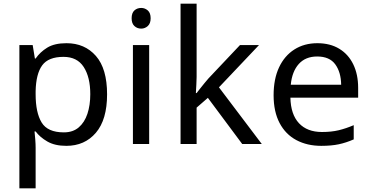

<svg xmlns="http://www.w3.org/2000/svg" viewBox="-20 -780 2011 1040"><path d="M340 -546Q439 -546 499.5 -477Q560 -408 560 -269Q560 -132 499.5 -61Q439 10 339 10Q277 10 236.5 -13.5Q196 -37 173 -68H167Q169 -51 171 -25Q173 1 173 20V240H85V-536H157L169 -463H173Q197 -498 236 -522Q275 -546 340 -546ZM324 -472Q242 -472 208.5 -426Q175 -380 173 -286V-269Q173 -170 205.5 -116.5Q238 -63 326 -63Q375 -63 406.5 -90Q438 -117 453.5 -163.5Q469 -210 469 -270Q469 -362 433.5 -417Q398 -472 324 -472Z M745 -737Q765 -737 780.5 -723.5Q796 -710 796 -681Q796 -653 780.5 -639Q765 -625 745 -625Q723 -625 708 -639Q693 -653 693 -681Q693 -710 708 -723.5Q723 -737 745 -737ZM788 -536V0H700V-536Z M1045 -363Q1045 -347 1043.5 -321Q1042 -295 1041 -276H1045Q1051 -284 1063 -299Q1075 -314 1087.5 -329.5Q1100 -345 1109 -355L1280 -536H1383L1166 -307L1398 0H1292L1106 -250L1045 -197V0H958V-760H1045Z M1699 -546Q1768 -546 1817.5 -516Q1867 -486 1893.5 -431.5Q1920 -377 1920 -304V-251H1553Q1555 -160 1599.5 -112.5Q1644 -65 1724 -65Q1775 -65 1814.5 -74.5Q1854 -84 1896 -102V-25Q1855 -7 1815 1.5Q1775 10 1720 10Q1644 10 1585.5 -21Q1527 -52 1494.5 -113.5Q1462 -175 1462 -264Q1462 -352 1491.5 -415Q1521 -478 1574.5 -512Q1628 -546 1699 -546ZM1698 -474Q1635 -474 1598.5 -433.5Q1562 -393 1555 -321H1828Q1827 -389 1796 -431.5Q1765 -474 1698 -474Z"/></svg>

Font: Noto Sans Batak
Style: Regular
Weight: 400
Designer: Monotype Design Team
Foundry: Monotype Imaging Inc.
Version: Version 2.002; ttfautohint (v1.8.4.7-5d5b)